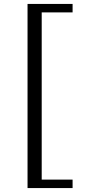

<svg xmlns="http://www.w3.org/2000/svg" viewBox="-20 -773 449 976"><path d="M349 183H120V-753H349V-710H192V140H349Z"/></svg>

Font: Tiro Bangla
Style: Italic
Weight: 400
Italic angle: -11°
Designer: Bangla: John Hudson & Fiona Ross, assisted by Neelakash Kshetrimayum. Latin: John Hudson with Paul Hanslow, assisted by 
Foundry: Tiro Typeworks Ltd.
Version: Version 1.60